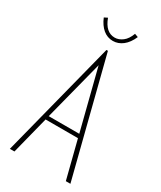

<svg xmlns="http://www.w3.org/2000/svg" viewBox="-195 -839 764 909"><g transform="rotate(30 187.5 -385.0)"><path d="M328 0 276 -205H99L47 0H22L184 -634H192L353 0ZM188 -553 104 -226H271ZM263 -768 282 -761Q266 -724 241.5 -705Q217 -686 188 -686Q158 -686 134.5 -705.5Q111 -725 96 -761L114 -770Q138 -704 188 -704Q210 -704 230.5 -719.5Q251 -735 263 -768Z"/></g></svg>

Font: Inconsolata Condensed ExtraLight
Style: Regular
Weight: 200
Width: 3
Monospace: yes
Designer: Raph Levien, Cyreal, Brenton Simpson
Foundry: Raph Levien, Cyreal, Google
Version: Version 3.100; ttfautohint (v1.8.4.7-5d5b)